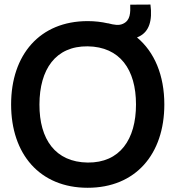

<svg xmlns="http://www.w3.org/2000/svg" viewBox="-20 -830 790 864"><path d="M596.5 -661.5 606.5 -666C651 -688 666.5 -737 657 -809.5L566 -809C567 -773.5 567.5 -738.5 533.5 -723C515 -714.5 495.5 -717.5 465 -725.5V-725C437 -731.5 406.5 -735 374.5 -735C159 -735 30 -583.5 30 -360C30 -136.5 159 15 374.5 15C590.5 15 719.5 -136.5 719.5 -360C719.5 -490.5 675.5 -596 596.5 -661.5ZM374.5 -98.5C229.5 -100.5 157 -202.5 157.5 -360C158 -517.5 229.5 -623 374.5 -621.5C519.5 -619.5 592 -517.5 592 -360C592 -202.5 519.5 -97 374.5 -98.5Z"/></svg>

Font: Hauora
Style: Bold
Weight: 700
Designer: Wayne Shih
Foundry: WCYS
Version: Version 1.001;hotconv 1.0.109;makeotfexe 2.5.65596